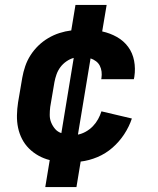

<svg xmlns="http://www.w3.org/2000/svg" viewBox="-20 -648 640 776"><path d="M163 108 181 -1Q157 -7 135.5 -19Q114 -31 97 -48Q80 -65 69 -86.5Q58 -108 53 -132Q48 -156 48.5 -182Q49 -208 53 -234L70 -334Q74 -357 82 -380.5Q90 -404 103.5 -425Q117 -446 135 -463.5Q153 -481 175 -494Q197 -507 220.5 -514.5Q244 -522 268 -525L285 -628H411L393 -521Q425 -514 452.5 -498.5Q480 -483 498 -458.5Q516 -434 522 -402.5Q528 -371 523 -338L521 -328H389L390 -332Q392 -346 390.5 -358.5Q389 -371 383.5 -382Q378 -393 368 -400.5Q358 -408 346 -412L295 -104Q311 -107 327 -116Q343 -125 355.5 -138Q368 -151 376.5 -166.5Q385 -182 390 -198L513 -169Q502 -136 482 -105.5Q462 -75 434.5 -51Q407 -27 373.5 -13Q340 1 306 5L289 108ZM228 -110 278 -414Q263 -410 248.5 -400Q234 -390 224 -376.5Q214 -363 208.5 -347.5Q203 -332 200 -316L183 -216Q181 -200 181 -183.5Q181 -167 187 -152.5Q193 -138 203 -126.5Q213 -115 228 -110Z"/></svg>

Font: Iosevka Aile Extrabold
Style: Italic
Weight: 800
Italic angle: -9°
Designer: Belleve Invis
Foundry: Belleve Invis
Version: Version 31.1.0; ttfautohint (v1.8.4)